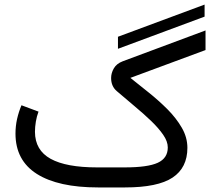

<svg xmlns="http://www.w3.org/2000/svg" viewBox="-20 -822 951 842"><path d="M877.2 -749.1 497.3 -608V-660.8L877.2 -801.9ZM527.3 -87.9Q627.9 -87.9 671.9 -108.2Q715.8 -128.4 715.8 -175.3Q715.8 -201.7 695.8 -230.7Q675.8 -259.8 643.1 -291.3Q610.4 -322.8 570.8 -355.7Q531.2 -388.7 492.2 -422.4Q467.3 -443.4 467.3 -480Q467.3 -501.5 479.2 -522.2Q491.2 -543 518.1 -553.2L881.3 -688.5V-602.5L551.8 -480.5Q588.9 -450.7 632.1 -416.3Q675.3 -381.8 713.9 -343.3Q752.4 -304.7 777.1 -262.2Q801.8 -219.7 801.8 -173.8Q801.8 -86.4 736.8 -43.2Q671.9 0 527.8 0H410.2Q235.4 0 141.6 -59.3Q47.9 -118.7 47.9 -236.3Q47.9 -269 54.9 -300.3Q62 -331.5 74.2 -360.4L148.9 -332.5Q141.1 -312 137.2 -288.6Q133.3 -265.1 133.3 -243.7Q133.8 -163.1 202.1 -125.5Q270.5 -87.9 405.3 -87.9Z"/></svg>

Font: Vazir WOL-UI
Style: Regular-WOL-UI
Weight: 400
Designer: Saber Rastikerdar
Foundry: Saber Rastikerdar
Version: Version 30.1.0